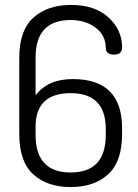

<svg xmlns="http://www.w3.org/2000/svg" viewBox="-20 -751 557 777"><path d="M275 -431Q474 -431 474 -232V-208Q474 -97 417.5 -45.5Q361 6 266 6Q171 6 114.5 -45.5Q58 -97 58 -208V-518Q58 -628 115 -679.5Q172 -731 268 -731Q364 -731 419 -680.5Q474 -630 474 -560Q474 -530 443 -530Q408 -530 408 -557Q408 -608 367 -639Q326 -670 266 -670Q124 -670 124 -518V-365Q173 -431 275 -431ZM124 -238V-205Q124 -53 266 -53Q408 -53 408 -205V-229Q408 -374 266 -374Q124 -374 124 -238Z"/></svg>

Font: Dosis
Style: Regular
Weight: 400
Designer: Edgar Tolentino, Pablo Impallari, Igino Marini
Foundry: Edgar Tolentino, Pablo Impallari, Igino Marini
Version: Version 1.007